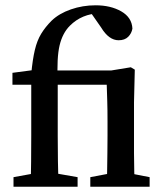

<svg xmlns="http://www.w3.org/2000/svg" viewBox="-20 -705 611 725"><path d="M96 0Q97 -48 97.5 -96Q98 -144 98 -193V-385H27V-430L133 -444L98 -426Q103 -480 111.5 -516Q120 -552 135.5 -577.5Q151 -603 175 -627Q203 -654 247.5 -669.5Q292 -685 341 -685Q398 -685 438 -662Q478 -639 480 -597Q477 -579 464 -566Q451 -553 428 -553Q391 -553 362 -601L323 -657L357 -655Q289 -653 244 -608Q216 -580 205 -533.5Q194 -487 198 -399V-193Q198 -96 201 0ZM31 0V-36L130 -54H170L273 -36V0ZM148 -385V-439H458V-385ZM383 0Q384 -21 384.5 -55.5Q385 -90 385.5 -127.5Q386 -165 386 -193V-246Q386 -292 385 -323Q384 -354 383 -386L315 -391V-425L474 -451L489 -442L486 -319V-193Q486 -165 486 -127.5Q486 -90 487 -55.5Q488 -21 489 0ZM321 0V-36L416 -54H453L545 -36V0Z"/></svg>

Font: Lisu Bosa SemiBold
Style: Regular
Weight: 600
Designer: David Morse, Annie Olsen, Victor Gaultney, Frank Grießhammer (Latin)
Foundry: SIL International
Version: Version 2.000